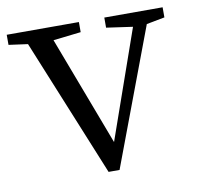

<svg xmlns="http://www.w3.org/2000/svg" viewBox="-67 -581 677 655"><g transform="rotate(-10 271.5 -253.5)"><path d="M537 -514V-479L474 -467L296 7H258L63 -470L-3 -479V-514H247V-479L151 -468L294 -90L426 -466L335 -479V-514Z"/></g></svg>

Font: Han-Nom Khai
Style: Regular
Weight: 400
Version: Version 1.200;June 22, 2023;FontCreator 14.0.0.2814 64-bit